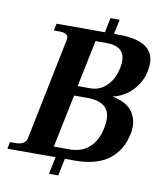

<svg xmlns="http://www.w3.org/2000/svg" viewBox="-119 -854 856 1021"><g transform="rotate(10 309.0 -343.0)"><path d="M477 -370Q549 -356 580 -318.5Q611 -281 611 -231Q611 -209 607 -192Q588 -100 522 -50Q456 0 338 0H285L266 93H216L235 0H-25L-18 -37H12Q66 -37 73 -75L185 -624Q186 -628 186 -634Q186 -662 139 -662H109L117 -700H378L394 -779H444L427 -700H446Q548 -700 595.5 -669Q643 -638 643 -577Q643 -559 638 -534Q626 -476 583.5 -430.5Q541 -385 477 -370ZM495 -564Q495 -645 397 -645H337L285 -393H354Q405 -393 441.5 -429.5Q478 -466 491 -527Q495 -546 495 -564ZM468 -243Q468 -292 437.5 -316Q407 -340 345 -340H275L216 -54H302Q367 -54 408 -91.5Q449 -129 463 -199Q468 -226 468 -243Z"/></g></svg>

Font: Taviraj SemiBold
Style: Italic
Weight: 600
Italic angle: -12°
Designer: Katatrad Team
Foundry: CadsonDemak
Version: Version 1.001